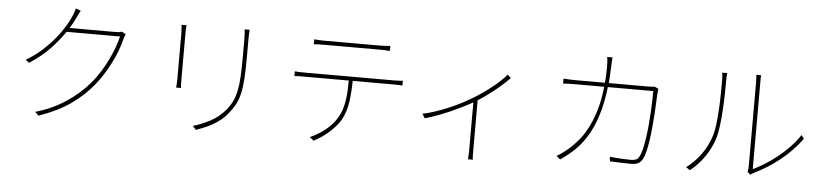

<svg xmlns="http://www.w3.org/2000/svg" viewBox="-48 -1065 6035 1411"><g transform="rotate(5 2970.0 -359.5)"><path d="M844 -629Q840 -622 836.5 -610.5Q833 -599 831 -594Q821 -552 804 -506Q787 -460 763.5 -414Q740 -368 712 -323.5Q684 -279 651 -239Q586 -159 492 -92.5Q398 -26 258 23L231 -3Q354 -38 454.5 -104.5Q555 -171 627 -257Q660 -296 688 -341Q716 -386 738.5 -432Q761 -478 778 -523Q795 -568 804 -609H410Q368 -547 307 -482Q246 -417 155 -358L128 -378Q192 -415 244 -462Q296 -509 336 -557.5Q376 -606 403.5 -651.5Q431 -697 445 -732Q449 -740 454.5 -756.5Q460 -773 462 -786L500 -773Q493 -760 486 -745Q479 -730 473 -718Q464 -700 453.5 -680Q443 -660 429 -639H770Q787 -639 796.5 -640.5Q806 -642 814 -646Z M1284 -734Q1283 -728 1282.5 -719.5Q1282 -711 1281.5 -701Q1281 -691 1281 -682Q1281 -673 1281 -667V-337Q1281 -317 1281.5 -299Q1282 -281 1284 -271H1247Q1249 -281 1250 -298.5Q1251 -316 1251 -337V-667Q1251 -673 1250.5 -682.5Q1250 -692 1249.5 -701.5Q1249 -711 1248.5 -719.5Q1248 -728 1247 -734ZM1749 -741Q1746 -709 1746 -668V-542Q1746 -443 1741.5 -377.5Q1737 -312 1726 -266Q1715 -220 1697 -187.5Q1679 -155 1653 -122Q1629 -91 1600 -67.5Q1571 -44 1540 -26.5Q1509 -9 1478 3.5Q1447 16 1420 26L1394 -1Q1457 -19 1520 -52Q1583 -85 1631 -142Q1659 -176 1675.5 -211.5Q1692 -247 1701 -292.5Q1710 -338 1713 -398Q1716 -458 1716 -541V-668Q1716 -688 1715 -706.5Q1714 -725 1712 -741Z M2304 -679Q2280 -679 2262 -678.5Q2244 -678 2228 -676V-713Q2247 -711 2263 -710Q2279 -709 2302 -709H2710Q2727 -709 2749 -710Q2771 -711 2789 -713V-676Q2770 -678 2748.5 -678.5Q2727 -679 2710 -679ZM2838 -463Q2870 -463 2903 -466V-431Q2889 -432 2871.5 -432.5Q2854 -433 2838 -433H2536Q2535 -349 2524.5 -275.5Q2514 -202 2481 -142Q2452 -94 2400.5 -48Q2349 -2 2288 30L2258 6Q2321 -22 2373 -64Q2425 -106 2454 -157Q2472 -186 2482 -218Q2492 -250 2497.5 -284.5Q2503 -319 2505 -356.5Q2507 -394 2507 -433H2184Q2161 -433 2143.5 -433Q2126 -433 2106 -431V-466Q2125 -464 2143 -463.5Q2161 -463 2184 -463Z M3692 -555Q3674 -536 3649 -513Q3624 -490 3594 -465.5Q3564 -441 3530.5 -416.5Q3497 -392 3463 -371V1Q3463 20 3463.5 39.5Q3464 59 3466 67H3430Q3431 59 3432 39.5Q3433 20 3433 1V-353L3419 -345Q3359 -312 3273 -273.5Q3187 -235 3087 -205L3068 -237Q3115 -247 3162 -263Q3209 -279 3253.5 -297.5Q3298 -316 3337.5 -336Q3377 -356 3409 -375Q3446 -396 3483.5 -421.5Q3521 -447 3555.5 -474Q3590 -501 3619 -528Q3648 -555 3667 -578Z M4779 -570Q4777 -556 4776 -546Q4775 -536 4774 -525Q4773 -504 4771.5 -467Q4770 -430 4767 -384.5Q4764 -339 4759.5 -289.5Q4755 -240 4748.5 -194Q4742 -148 4733 -109.5Q4724 -71 4712 -49Q4698 -23 4678 -13.5Q4658 -4 4626 -4Q4594 -4 4553.5 -5.5Q4513 -7 4471 -9L4467 -42Q4554 -33 4624 -33Q4643 -33 4659 -39Q4675 -45 4684 -63Q4696 -85 4705 -123Q4714 -161 4720.5 -206Q4727 -251 4731.5 -301Q4736 -351 4738.5 -397.5Q4741 -444 4742 -484Q4743 -524 4743 -551H4408Q4394 -433 4366.5 -345Q4339 -257 4300 -191Q4261 -125 4211.5 -77Q4162 -29 4105 9L4076 -15Q4093 -23 4113.5 -38Q4134 -53 4149 -65Q4187 -96 4224 -138Q4261 -180 4292 -238Q4323 -296 4346.5 -373Q4370 -450 4381 -551H4177Q4143 -551 4121.5 -550.5Q4100 -550 4078 -548V-585Q4099 -583 4123 -582Q4147 -581 4176 -581H4384Q4386 -608 4387.5 -637Q4389 -666 4389 -697Q4389 -714 4388 -734Q4387 -754 4384 -771H4423Q4421 -754 4420.5 -735Q4420 -716 4419 -698Q4418 -667 4416 -638Q4414 -609 4412 -581H4701Q4722 -581 4733 -582Q4744 -583 4752 -584Z M5032 -15Q5092 -59 5138.5 -122.5Q5185 -186 5210 -267Q5221 -304 5227 -358Q5233 -412 5236 -470Q5239 -528 5239.5 -583Q5240 -638 5240 -677Q5240 -691 5239 -704Q5238 -717 5236 -730H5273Q5271 -716 5270.5 -703.5Q5270 -691 5270 -677Q5270 -638 5269 -581.5Q5268 -525 5264.5 -465.5Q5261 -406 5254.5 -350Q5248 -294 5238 -257Q5216 -180 5169.5 -111.5Q5123 -43 5061 5ZM5485 -20Q5490 -40 5490 -59V-674Q5490 -697 5489 -711.5Q5488 -726 5487 -736H5523Q5521 -726 5521 -711.5Q5521 -697 5521 -674V-43Q5560 -61 5605 -89Q5650 -117 5695.5 -153Q5741 -189 5783 -232.5Q5825 -276 5857 -324L5876 -298Q5842 -251 5801 -209Q5760 -167 5715.5 -132Q5671 -97 5624.5 -68Q5578 -39 5533 -17Q5519 -10 5507 -1Z"/></g></svg>

Font: SpoqaHanSansJP-Thin
Style: Regular
Weight: 250
Designer: [Source Han Sans]
Ryoko NISHIZUKA  (kana & ideographs); Paul D. Hunt (Latin, Greek & Cyrillic); Wenlong ZHANG  (bopomofo
Foundry: Spoqa (http://bi.spoqa.com)
Version: Version 1.002.20150607